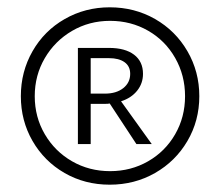

<svg xmlns="http://www.w3.org/2000/svg" viewBox="-20 -731 602 525"><path d="M37 -468Q37 -535 69 -591Q101 -647 157 -679Q213 -711 280 -711Q348 -711 404 -679Q460 -647 492.5 -591Q525 -535 525 -468Q525 -401 492.5 -345.5Q460 -290 404 -258Q348 -226 280 -226Q212 -226 156.5 -258Q101 -290 69 -345.5Q37 -401 37 -468ZM486 -468Q486 -525 459 -572.5Q432 -620 385 -647Q338 -674 281 -674Q224 -674 177 -646.5Q130 -619 102.5 -572Q75 -525 75 -468Q75 -411 102.5 -364Q130 -317 177 -290Q224 -263 281 -263Q338 -263 385 -290Q432 -317 459 -364Q486 -411 486 -468ZM193 -600H278Q322 -600 346.5 -581.5Q371 -563 371 -529Q371 -503 355 -483Q339 -463 311 -454L395 -337H353L280 -448Q276 -447 267 -447H228V-337H193ZM267 -475Q298 -475 317 -490Q336 -505 336 -529Q336 -550 320.5 -561Q305 -572 278 -572H228V-475Z"/></svg>

Font: LXGW Bright TC
Style: Regular
Weight: 400
Designer: Christian Thalmann (Catharsis Fonts)
Foundry: LXGW / Christian Thalmann (Catharsis Fonts) / Fontworks Inc.
Version: Version 5.501